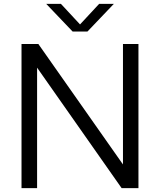

<svg xmlns="http://www.w3.org/2000/svg" viewBox="-20 -966 822 986"><path d="M90.5 0V-740H177L611.5 -121.5V-740H691V0H604.5L170.5 -618.5V0ZM353 -804 217.5 -946H293L391 -840.5L489 -946H564.5L429 -804Z"/></svg>

Font: Encode Sans SmExp
Style: Regular
Weight: 400
Width: 6
Designer: Multiple Designers
Foundry: Impallari Type
Version: Version 3.002; ttfautohint (v1.8.3) -l 8 -r 50 -G 200 -x 14 